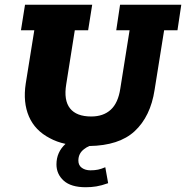

<svg xmlns="http://www.w3.org/2000/svg" viewBox="-20 -603 781 806"><path d="M340 183Q278 183 247.5 155.5Q217 128 217 87Q217 36 255 1Q255 1 255 1Q218 -7 189 -23Q127 -55 101.5 -114Q76 -173 88 -252L124 -476H68L85 -583H367L350 -476H294L258 -249Q247 -182 274 -148Q301 -114 363 -114Q414 -114 445 -142.5Q476 -171 485 -231L524 -476H468L484 -583H741L725 -476H669L629 -226Q612 -114 545 -52Q480 8 355 10Q343 15 333 23Q309 41 309 71Q309 91 323.5 101.5Q338 112 360 112Q378 112 392 109Q406 106 422 99L434 166Q406 176 384.5 179.5Q363 183 340 183Z"/></svg>

Font: Rokkitt SemiBold ExtraBold
Style: Italic
Weight: 800
Italic angle: -9°
Version: Version 3.103